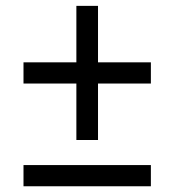

<svg xmlns="http://www.w3.org/2000/svg" viewBox="-20 -650 608 670"><path d="M62 0V-74Q109 -74 153 -74Q197 -74 235 -74H333.5Q372 -74 415.8 -74Q459.5 -74 506.5 -74V0Q459.5 0 415.8 0Q372 0 333.5 0H235Q197 0 153 0Q109 0 62 0ZM62 -358.5V-432.5Q109 -432.5 153 -432.5Q197 -432.5 235 -432.5H333.5Q372 -432.5 415.8 -432.5Q459.5 -432.5 506.5 -432.5V-358.5Q459.5 -358.5 415.8 -358.5Q372 -358.5 333.5 -358.5H235Q197 -358.5 153 -358.5Q109 -358.5 62 -358.5ZM246.5 -161.5Q246.5 -208.5 246.5 -252.5Q246.5 -296.5 246.5 -334.5V-456.5Q246.5 -495 246.5 -539Q246.5 -583 246.5 -629.5H322Q322 -583 322 -539Q322 -495 322 -456.5V-334.5Q322 -296.5 322 -252.5Q322 -208.5 322 -161.5Z"/></svg>

Font: Commissioner Thin
Style: Regular
Weight: 400
Version: Version 1.000